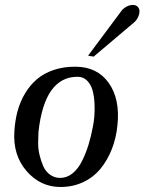

<svg xmlns="http://www.w3.org/2000/svg" viewBox="-20 -728 574 763"><path d="M446.8 -231Q441.9 -180.2 424.8 -136.2Q407.7 -92.3 379.9 -58.1Q352.1 -23.9 311 -4.4Q270 15.1 220.2 15.1Q140.6 15.1 85.7 -48.1Q30.8 -111.3 37.1 -206.1Q39.6 -248.5 49.8 -286.4Q60.1 -324.2 79.8 -357.2Q99.6 -390.1 127.2 -413.6Q154.8 -437 194.1 -450.2Q233.4 -463.4 280.8 -462.9Q366.7 -462.4 412.1 -398.4Q457.5 -334.5 446.8 -231ZM349.1 -224.1Q353 -243.2 355 -266.6Q356.9 -290 355.5 -318.4Q354 -346.7 347.7 -369.4Q341.3 -392.1 326.2 -407.5Q311 -422.9 288.1 -422.9Q156.7 -422.9 132.8 -203.1Q131.8 -183.6 131.6 -160.2Q131.3 -136.7 137.2 -112.1Q143.1 -87.4 152.1 -67.1Q161.1 -46.9 178.7 -33.9Q196.3 -21 219.2 -21Q246.1 -21 268.6 -39.3Q291 -57.6 306.4 -88.9Q321.8 -120.1 331.8 -153.1Q341.8 -186 349.1 -224.1ZM529.8 -698.2Q537.6 -687 532 -668.7Q526.4 -650.4 513.2 -639.2L352.1 -502.9L330.1 -506.8L465.8 -689Q473.1 -696.8 484.6 -702.6Q496.1 -708.5 509.3 -708.3Q522.5 -708 529.8 -698.2Z"/></svg>

Font: GFS Olga
Style: Regular
Weight: 400
Designer: George Matthiopoulos
Foundry: George Matthiopoulos
Version: Version 1.0